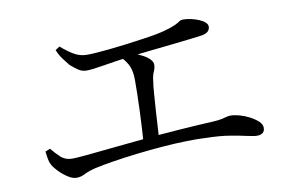

<svg xmlns="http://www.w3.org/2000/svg" viewBox="-62 -735 1124 745"><g transform="rotate(-10 500.0 -362.5)"><path d="M184 -96Q169 -96 150.5 -108Q132 -120 117 -135.5Q102 -151 96 -162Q90 -172 87.5 -185Q85 -198 83 -217L102 -225Q118 -205 136 -188.5Q154 -172 181 -172Q196 -172 239 -176Q282 -180 343.5 -186.5Q405 -193 474.5 -199.5Q544 -206 614.5 -211Q685 -216 745 -219Q766 -220 779 -223Q792 -226 799.5 -228Q807 -230 813 -230Q829 -230 849 -224.5Q869 -219 888 -209Q907 -199 920 -187Q933 -175 933 -161Q933 -148 925 -141.5Q917 -135 903 -135Q890 -135 864 -141Q838 -147 799 -153.5Q760 -160 709 -161Q677 -163 632 -162Q587 -161 535 -157Q483 -153 432.5 -147Q382 -141 337.5 -134Q293 -127 262 -120Q234 -113 218 -104.5Q202 -96 184 -96ZM463 -176Q465 -203 467 -238.5Q469 -274 470.5 -311Q472 -348 472.5 -379.5Q473 -411 473 -430Q473 -463 464 -484.5Q455 -506 432 -529L448 -545Q466 -540 485.5 -532.5Q505 -525 521 -516.5Q537 -508 547 -497.5Q557 -487 557 -476Q557 -463 550.5 -449Q544 -435 542 -413Q539 -395 537 -366Q535 -337 532.5 -303.5Q530 -270 528.5 -237Q527 -204 525 -177ZM295 -499Q277 -499 262.5 -509Q248 -519 233 -532Q223 -544 210.5 -561Q198 -578 190 -598L207 -609Q231 -588 255 -573.5Q279 -559 307 -559Q337 -559 396 -565Q455 -571 530 -582Q588 -590 618.5 -598.5Q649 -607 662.5 -613.5Q676 -620 682 -624.5Q688 -629 698 -629Q712 -629 728 -625.5Q744 -622 758.5 -616Q773 -610 782 -602Q791 -594 791 -585Q791 -574 783 -566Q775 -558 754 -555Q739 -553 705.5 -549Q672 -545 630 -540.5Q588 -536 546 -531.5Q504 -527 471 -523Q410 -515 363 -507Q316 -499 295 -499Z"/></g></svg>

Font: Noto Serif SC
Style: Regular
Weight: 400
Designer: Ryoko NISHIZUKA 西塚涼子 (kana & ideographs); Frank Grießhammer (Latin, Greek & Cyrillic); Wenlong ZHANG 张文龙 (bopomofo); San
Foundry: Adobe
Version: Version 2.002-H1;hotconv 1.1.0;makeotfexe 2.6.0